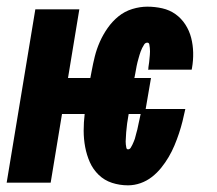

<svg xmlns="http://www.w3.org/2000/svg" viewBox="-30 -548 650 576"><path d="M354 8Q329 8 306 0.5Q283 -7 266 -23.5Q249 -40 239.5 -61.5Q230 -83 225.5 -107Q221 -131 221 -156Q221 -181 224 -206H156L122 0H-10L76 -520H208L174 -314H241L245 -335Q249 -357 254.5 -379Q260 -401 269.5 -422.5Q279 -444 293 -464Q307 -484 325.5 -499Q344 -514 367 -521Q390 -528 412 -528Q435 -528 457 -523Q479 -518 496.5 -505.5Q514 -493 526 -474.5Q538 -456 543.5 -434.5Q549 -413 549.5 -390Q550 -367 546 -344Q546 -343 545.5 -341.5Q545 -340 545 -339H414Q414 -340 414.5 -340Q415 -340 415 -341Q415 -346 416 -351.5Q417 -357 417.5 -362Q418 -367 418.5 -372.5Q419 -378 419.5 -383Q420 -388 420 -393.5Q420 -399 419.5 -404Q419 -409 418 -414.5Q417 -420 412 -420Q406 -420 402.5 -414.5Q399 -409 396.5 -404Q394 -399 392 -393.5Q390 -388 388.5 -383Q387 -378 385.5 -372.5Q384 -367 382.5 -361.5Q381 -356 380 -350.5Q379 -345 378 -339.5Q377 -334 376 -328.5Q375 -323 374 -318L373 -314H423L407 -221H526Q522 -202 517.5 -184Q513 -166 507 -148Q501 -130 493.5 -112Q486 -94 476 -77Q466 -60 453.5 -44.5Q441 -29 425.5 -17Q410 -5 391.5 1.5Q373 8 354 8ZM354 -100Q359 -100 362 -104.5Q365 -109 367 -113.5Q369 -118 371 -122.5Q373 -127 374.5 -131.5Q376 -136 377 -141Q378 -146 379.5 -150.5Q381 -155 382 -159.5Q383 -164 384 -169Q385 -174 386 -178.5Q387 -183 388 -187.5Q389 -192 390 -197Q391 -202 392 -206H356Q355 -202 354.5 -197Q354 -192 353 -187.5Q352 -183 351.5 -178.5Q351 -174 350.5 -169.5Q350 -165 349.5 -160Q349 -155 348.5 -150.5Q348 -146 348 -141.5Q348 -137 347.5 -132.5Q347 -128 347 -123.5Q347 -119 347.5 -114.5Q348 -110 349 -105Q350 -100 354 -100Z"/></svg>

Font: Iosevka SS04 Hv Ex Obl
Style: Regular
Weight: 900
Width: 7
Italic angle: -9°
Monospace: yes
Designer: Belleve Invis
Foundry: Belleve Invis
Version: Version 19.0.0; ttfautohint (v1.8.4)